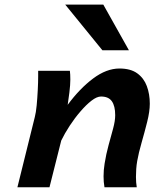

<svg xmlns="http://www.w3.org/2000/svg" viewBox="-20 -793 665 813"><path d="M559.1 0H422.4Q420.4 -11.2 419.4 -22.9Q418.5 -34.7 418.5 -46.4Q418.5 -73.2 422.9 -100.1Q429.2 -140.1 439.7 -178.2Q450.2 -216.3 459 -248.8Q467.8 -281.2 467.8 -305.2Q467.8 -344.2 453.6 -364.3Q439.5 -384.3 407.7 -384.3Q390.1 -384.3 367.4 -366.7Q344.7 -349.1 320.6 -321Q296.4 -293 275.1 -260.5Q253.9 -228 239.3 -197.8L189.5 0H53.7L127.4 -297.4Q132.3 -315.9 135.3 -346.9Q138.2 -377.9 139.9 -411.4Q141.6 -444.8 141.6 -469.7V-493.2H275.9Q277.8 -479 277.8 -455.6Q277.8 -434.6 273.9 -402.1Q270 -369.6 266.6 -349.1Q317.4 -418 374 -460.4Q430.7 -502.9 485.8 -502.9Q533.2 -502.9 561.3 -482.4Q589.4 -461.9 601.8 -428.2Q614.3 -394.5 614.3 -354Q614.3 -321.3 603.3 -277.3Q592.3 -233.4 579.6 -189.2Q566.9 -145 561 -111.3Q558.1 -94.7 556.9 -77.9Q555.7 -61 555.7 -43.9Q555.7 -20 559.1 0ZM256.3 -773.4H417.5L525.9 -580.1H413.6Z"/></svg>

Font: Andika
Style: Bold Italic
Weight: 700
Italic angle: -14°
Designer: Victor Gaultney, Annie Olsen, Julie Remington, Don Collingsworth, Eric Hays, Becca Hirsbrunner
Foundry: SIL International
Version: Version 6.101